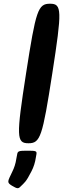

<svg xmlns="http://www.w3.org/2000/svg" viewBox="-20 -770 339 1032"><path d="M261 -375C314 -716 313 -750 249 -750C184 -750 173 -716 120 -375C67 -34 68 0 133 0C197 0 208 -34 261 -375ZM44 228C73 245 78 246 92 231C109 214 120 209 149 151C161 128 169 103 173 75L176 58C178 42 174 40 127 40C80 40 75 42 72 61L68 82C64 110 56 133 46 153C21 206 15 210 44 228Z"/></svg>

Font: Asimov Print
Style: AIt
Weight: 500
Designer: Google
Version: Version 2.000980: 2014